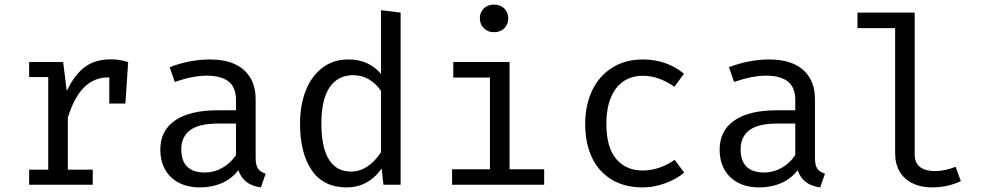

<svg xmlns="http://www.w3.org/2000/svg" viewBox="-20 -813 4348 845"><path d="M544.1 -540 531.8 -357.4H461V-472.3H456.4Q393.8 -472.3 349.7 -428.2Q305.6 -384.1 278.5 -294.9V-66.2H388.2V0H108.2V-66.2H192.3V-473.8H108.2V-540H257.9L273.8 -412.3Q306.7 -482.6 352.1 -517.2Q397.4 -551.8 467.7 -551.8Q488.7 -551.8 506.2 -549Q523.6 -546.2 544.1 -540Z M1105.1 -117.9Q1105.1 -86.2 1115.4 -71Q1125.6 -55.9 1149.2 -48.7L1128.2 11.8Q1050.3 1.5 1029.2 -64.1Q1000.5 -26.7 956.7 -7.4Q912.8 11.8 860 11.8Q806.7 11.8 767.2 -8.7Q727.7 -29.2 706.7 -66.9Q685.6 -104.6 685.6 -154.9Q685.6 -238.5 750.8 -283.1Q815.9 -327.7 939 -327.7H1018.5V-372.8Q1018.5 -429.2 985.6 -454.6Q952.8 -480 889.7 -480Q828.7 -480 749.2 -452.3L726.7 -517.4Q816.9 -551.3 903.1 -551.3Q1002.1 -551.3 1053.6 -504.9Q1105.1 -458.5 1105.1 -376.9ZM1018.5 -130.3V-269.2H940.5Q854.9 -269.2 816.4 -240Q777.9 -210.8 777.9 -155.9Q777.9 -53.8 882.1 -53.8Q922.1 -53.8 958.2 -74.1Q994.4 -94.4 1018.5 -130.3Z M1656.9 -768.2 1743.1 -757.4V0H1667.7L1659.5 -71.3Q1629.7 -29.2 1590.8 -8.7Q1551.8 11.8 1506.2 11.8Q1403.6 11.8 1352.1 -63.6Q1300.5 -139 1300.5 -269.2Q1300.5 -350.8 1325.9 -414.9Q1351.3 -479 1399.2 -515.1Q1447.2 -551.3 1512.3 -551.3Q1558.5 -551.3 1594.1 -535.4Q1629.7 -519.5 1656.9 -487.7ZM1394.4 -269.2Q1394.4 -164.6 1427.4 -111.3Q1460.5 -57.9 1524.1 -57.9Q1600.5 -57.9 1656.9 -143.1V-412.8Q1634.9 -445.6 1603.3 -463.8Q1571.8 -482.1 1534.9 -482.1Q1466.7 -482.1 1430.5 -428.5Q1394.4 -374.9 1394.4 -269.2Z M2216.9 -732.8Q2216.9 -706.2 2199.5 -688.7Q2182.1 -671.3 2153.8 -671.3Q2126.7 -671.3 2109.2 -689Q2091.8 -706.7 2091.8 -732.8Q2091.8 -758.5 2109.2 -775.6Q2126.7 -792.8 2153.8 -792.8Q2182.1 -792.8 2199.5 -775.6Q2216.9 -758.5 2216.9 -732.8ZM1974.9 -540H2222.6V-68.2H2374.9V0H1969.7V-68.2H2136.4V-471.8H1974.9Z M2949.2 -109.7 2991.3 -53.3Q2955.9 -23.6 2906.2 -5.9Q2856.4 11.8 2808.7 11.8Q2729.2 11.8 2672.1 -22.6Q2614.9 -56.9 2585.1 -120Q2555.4 -183.1 2555.4 -267.7Q2555.4 -349.2 2585.6 -413.6Q2615.9 -477.9 2673.3 -514.6Q2730.8 -551.3 2809.7 -551.3Q2912.8 -551.3 2990.3 -488.7L2948.2 -431.3Q2878.5 -479.5 2808.7 -479.5Q2761 -479.5 2725.1 -455.9Q2689.2 -432.3 2669 -384.6Q2648.7 -336.9 2648.7 -267.7Q2648.7 -164.1 2692.1 -113.3Q2735.4 -62.6 2808.7 -62.6Q2881 -62.6 2949.2 -109.7Z M3566.7 -117.9Q3566.7 -86.2 3576.9 -71Q3587.2 -55.9 3610.8 -48.7L3589.7 11.8Q3511.8 1.5 3490.8 -64.1Q3462.1 -26.7 3418.2 -7.4Q3374.4 11.8 3321.5 11.8Q3268.2 11.8 3228.7 -8.7Q3189.2 -29.2 3168.2 -66.9Q3147.2 -104.6 3147.2 -154.9Q3147.2 -238.5 3212.3 -283.1Q3277.4 -327.7 3400.5 -327.7H3480V-372.8Q3480 -429.2 3447.2 -454.6Q3414.4 -480 3351.3 -480Q3290.3 -480 3210.8 -452.3L3188.2 -517.4Q3278.5 -551.3 3364.6 -551.3Q3463.6 -551.3 3515.1 -504.9Q3566.7 -458.5 3566.7 -376.9ZM3480 -130.3V-269.2H3402.1Q3316.4 -269.2 3277.9 -240Q3239.5 -210.8 3239.5 -155.9Q3239.5 -53.8 3343.6 -53.8Q3383.6 -53.8 3419.7 -74.1Q3455.9 -94.4 3480 -130.3Z M4005.6 -133.3Q4005.6 -95.4 4029.5 -77.7Q4053.3 -60 4094.9 -60Q4138.5 -60 4185.6 -79L4208.7 -15.9Q4184.1 -3.6 4151.3 4.1Q4118.5 11.8 4080.5 11.8Q4032.8 11.8 3996.2 -6.2Q3959.5 -24.1 3939.5 -57.9Q3919.5 -91.8 3919.5 -137.9V-689.2H3753.8V-757.4H4005.6Z"/></svg>

Font: Fira Code
Style: Regular
Weight: 400
Designer: Carrois Corporate, Edenspiekermann AG, Nikita Prokopov
Foundry: Carrois Corporate, Edenspiekermann AG, Nikita Prokopov
Version: Version 5.002